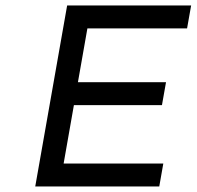

<svg xmlns="http://www.w3.org/2000/svg" viewBox="-20 -674 711 694"><path d="M261.7 -377 295.9 -571.3H656.2L670.9 -654.3H222.7L107.4 0H555.7L570.3 -83H210L247.1 -293.9H565.4L580.1 -377Z"/></svg>

Font: Sen-gleads
Style: Italic
Weight: 400
Designer: Kosal Sen, Philatype
Foundry: Philatype
Version: Version 1.004; ttfautohint (v1.8.3)